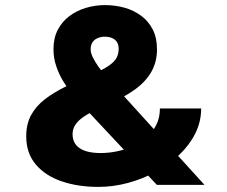

<svg xmlns="http://www.w3.org/2000/svg" viewBox="-20 -726 890 754"><path d="M366 8Q286.5 8 222.5 -13.8Q158.5 -35.5 120.8 -79.8Q83 -124 83 -191Q83 -239.5 102.5 -274.8Q122 -310 157 -336.8Q192 -363.5 237.8 -386Q283.5 -408.5 336 -431Q383.5 -451.5 407 -467.8Q430.5 -484 438.2 -499.8Q446 -515.5 446 -534Q446 -548 441.2 -557.2Q436.5 -566.5 428.5 -572Q420.5 -577.5 410.8 -579.8Q401 -582 391 -582Q381 -582 371.2 -579.2Q361.5 -576.5 353.5 -570.8Q345.5 -565 340.8 -555.5Q336 -546 336 -532.5Q336 -518 344.8 -500.2Q353.5 -482.5 366 -465Q378.5 -447.5 390.5 -433.5Q402.5 -419.5 409 -412L783 0H596L297.5 -318.5Q282 -335 263.5 -357.2Q245 -379.5 228.2 -407Q211.5 -434.5 200.8 -466.2Q190 -498 190 -533Q190 -576.5 207 -609Q224 -641.5 252.8 -663Q281.5 -684.5 317.8 -695.2Q354 -706 392 -706Q432 -706 468.8 -695.8Q505.5 -685.5 534.2 -664.2Q563 -643 579.8 -610.2Q596.5 -577.5 596.5 -532.5Q596.5 -483.5 575 -445Q553.5 -406.5 511.2 -375.5Q469 -344.5 407 -318Q370.5 -302.5 343.8 -288.5Q317 -274.5 299.5 -260.8Q282 -247 273.5 -232Q265 -217 265 -199Q265 -182 271.5 -168.2Q278 -154.5 291.8 -144.8Q305.5 -135 326.5 -130Q347.5 -125 376 -125Q407 -125 439.8 -131.8Q472.5 -138.5 502.5 -152.2Q532.5 -166 556.2 -187Q580 -208 594 -236.2Q608 -264.5 608 -300H770Q770 -248.5 747 -202.2Q724 -156 683.8 -117.8Q643.5 -79.5 591.8 -51.2Q540 -23 482 -7.5Q424 8 366 8Z"/></svg>

Font: Trispace Thin ExtraBold
Style: Regular
Weight: 800
Version: Version 1.210